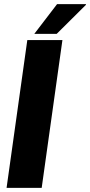

<svg xmlns="http://www.w3.org/2000/svg" viewBox="-20 -915 439 935"><path d="M284 -720 183 0H12L113 -720ZM398 -895 399 -892 256 -750H147L258 -895Z"/></svg>

Font: Chivo ExtraBold Italic
Style: Regular
Weight: 800
Italic angle: -8.05°
Designer: Hector Gatti
Foundry: Omnibus-Type
Version: Version 1.007